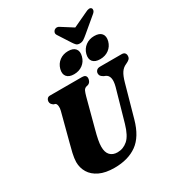

<svg xmlns="http://www.w3.org/2000/svg" viewBox="-255 -1273 1326 1440"><g transform="rotate(-30 408.0 -552.5)"><path d="M541 -235 619 -509.5Q643.5 -600 593.5 -620L583 -624Q565.5 -634 559.2 -642.5Q553 -651 553 -664.5Q553.5 -679 563.8 -689.5Q574 -700 594.5 -700H781Q798.5 -700 807 -691Q815.5 -682 815.5 -668Q815.5 -650 806.5 -640.5Q797.5 -631 781.5 -623.5L772.5 -619Q744.5 -607 727 -580.5Q709.5 -554 695.5 -503.5L618.5 -228Q582.5 -98.5 505.5 -43.2Q428.5 12 310.5 12Q232.5 12 181.5 -12.5Q130.5 -37 105.8 -78Q81 -119 81 -169Q81.5 -201 91.2 -243.2Q101 -285.5 110 -317.5L173.5 -559.5Q179.5 -581.5 177 -600Q174.5 -618.5 165.5 -624.5L149 -630Q137 -639.5 132.2 -646.8Q127.5 -654 127.5 -667.5Q128 -680.5 136.5 -690.2Q145 -700 160 -700H438Q474 -700 474 -669.5Q473.5 -656.5 467 -644.2Q460.5 -632 446.5 -626L428.5 -621.5Q413.5 -615.5 406.8 -601Q400 -586.5 392 -557.5L328.5 -318.5Q314 -265.5 307.8 -232.2Q301.5 -199 301.5 -175Q301 -126 324 -101.8Q347 -77.5 387.5 -77.5Q437.5 -77.5 476.5 -111.8Q515.5 -146 541 -235ZM398 -747.5Q355 -747.5 335.8 -770.5Q316.5 -793.5 327 -834Q338 -874.5 369.5 -897.8Q401 -921 444 -921Q487.5 -921 506.5 -897.8Q525.5 -874.5 514.5 -834Q504 -794 472.8 -770.8Q441.5 -747.5 398 -747.5ZM624 -747.5Q580.5 -747.5 561.2 -770.5Q542 -793.5 552.5 -834Q563.5 -874 595.2 -897.5Q627 -921 670 -921Q714.5 -921 733.5 -897.8Q752.5 -874.5 742 -834Q731 -794 699.5 -770.8Q668 -747.5 624 -747.5ZM619.5 -962.5Q600 -946 584.8 -936Q569.5 -926 550 -926Q530.5 -926 520.5 -936Q510.5 -946 500 -962.5L432 -1068Q424 -1080.5 427.2 -1092Q430.5 -1103.5 439 -1110Q460.5 -1125.5 484.5 -1107.5L580 -1047L709 -1107.5Q744.5 -1126 758.5 -1110Q764 -1103.5 761.8 -1091.5Q759.5 -1079.5 744 -1067Z"/></g></svg>

Font: Fraunces 72pt Soft Black
Style: Italic
Weight: 900
Italic angle: -16°
Version: Version 1.000;[b76b70a41]